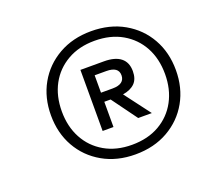

<svg xmlns="http://www.w3.org/2000/svg" viewBox="-91 -791 781 715"><g transform="rotate(-20 299.5 -434.0)"><path d="M333 -190Q260 -190 204 -222Q148 -254 117 -309Q86 -364 86 -434Q86 -504 117 -559Q148 -614 204 -646Q260 -678 333 -678Q407 -678 463 -646Q519 -614 550 -559Q581 -504 581 -434Q581 -364 550 -309Q519 -254 463 -222Q407 -190 333 -190ZM333 -228Q396 -228 442 -254.5Q488 -281 513 -327.5Q538 -374 538 -434Q538 -495 513 -541Q488 -587 442 -613.5Q396 -640 333 -640Q271 -640 225 -613.5Q179 -587 154 -541Q129 -495 129 -434Q129 -374 154 -327.5Q179 -281 225 -254.5Q271 -228 333 -228ZM247 -314V-556H340Q384 -556 406.5 -538Q429 -520 429 -485Q429 -454 412.5 -437.5Q396 -421 365 -416L442 -314H388L315 -414H290V-314ZM290 -450H336Q360 -450 372 -459Q384 -468 384 -485Q384 -502 372 -510.5Q360 -519 336 -519H290Z"/></g></svg>

Font: Gantari
Style: Italic
Weight: 400
Italic angle: -10°
Designer: Anugrah Pasau
Foundry: Lafontype
Version: Version 1.000; ttfautohint (v1.8.3)